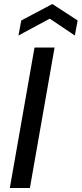

<svg xmlns="http://www.w3.org/2000/svg" viewBox="-20 -937 407 957"><path d="M29 0 152 -700H252L129 0ZM72 -760 86 -835 241 -917 367 -835 353 -760 228 -844Z"/></svg>

Font: DM Sans 17pt Medium
Style: Italic
Weight: 500
Italic angle: -10°
Version: Version 4.004;gftools[0.9.30]